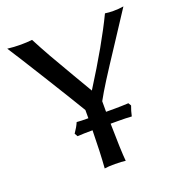

<svg xmlns="http://www.w3.org/2000/svg" viewBox="-122 -761 826 876"><g transform="rotate(-20 291.0 -323.0)"><path d="M333 -282.2V-231H376Q405.8 -231 441.9 -232.9L450.2 -219.2Q441.4 -196.3 436 -170.9Q409.7 -172.9 367.2 -172.9H334Q335.9 -41 340.8 9.8Q322.3 6.8 290 6.8Q256.8 6.8 238.8 9.8Q244.6 -66.9 246.1 -172.9Q201.2 -172.9 172.9 -170.9L164.1 -186Q182.1 -211.9 190.9 -232.9Q208.5 -231 247.1 -231V-271Q210.9 -331.5 123.3 -472.7Q35.6 -613.8 7.8 -655.8Q38.6 -651.9 73.2 -651.9Q100.6 -651.9 127.9 -654.8Q152.8 -606.9 179.4 -559.8Q206.1 -512.7 249 -439.9Q292 -367.2 305.2 -344.2Q420.4 -526.4 481.9 -654.8Q500.5 -651.9 522 -651.9Q548.8 -651.9 571.8 -655.8Q538.1 -603.5 476.1 -509.5Q414.1 -415.5 382.8 -366Q351.6 -316.4 333 -282.2Z"/></g></svg>

Font: Linear Smooth Low Contrast
Style: Regular
Weight: 500
Designer: Philipp H. Poll, Flanker
Foundry: Philipp H. Poll, reworked by Flanker
Version: Version 1.010 | FøM Fix